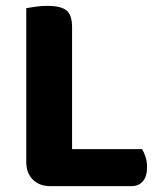

<svg xmlns="http://www.w3.org/2000/svg" viewBox="-20 -636 551 658"><path d="M153 2Q115 2 92.5 -20.5Q70 -43 70 -81V-608Q81 -610 101.5 -613Q122 -616 142 -616Q187 -616 207 -601Q227 -586 227 -542V-125H467Q473 -115 478.5 -99Q484 -83 484 -64Q484 -31 469.5 -14.5Q455 2 430 2H153Z"/></svg>

Font: Baloo 2 Latin
Style: Bold
Weight: 400
Designer: Sarang Kulkarni and Ek Type
Foundry: Ek Type
Version: Version 1.001